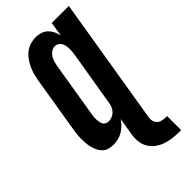

<svg xmlns="http://www.w3.org/2000/svg" viewBox="-295 -810 1099 1099"><g transform="rotate(-45 254.5 -260.5)"><path d="M447 222Q418 222 390.5 218.5Q363 215 338 206Q313 197 292 181Q271 165 258 142.5Q245 120 242 92.5Q239 65 244 37L261 -67Q250 -50 235 -35.5Q220 -21 203 -11Q186 -1 166.5 3.5Q147 8 129 8Q110 8 92 3Q74 -2 61.5 -14Q49 -26 41 -42Q33 -58 28.5 -75.5Q24 -93 22.5 -111.5Q21 -130 21 -149Q21 -168 23.5 -187Q26 -206 29 -225L84 -560Q88 -581 93.5 -602Q99 -623 109 -643.5Q119 -664 132.5 -683Q146 -702 164.5 -716Q183 -730 205 -736.5Q227 -743 248 -743Q269 -743 288.5 -736.5Q308 -730 322 -716.5Q336 -703 344.5 -685.5Q353 -668 357 -648L371 -735H509L382 37Q379 52 382 66Q385 80 394.5 90Q404 100 418 104Q432 108 447 108H461V222ZM204 -106Q218 -106 231.5 -111.5Q245 -117 255.5 -127.5Q266 -138 271.5 -151.5Q277 -165 279 -178L335 -513Q337 -526 338 -538Q339 -550 338.5 -562Q338 -574 335.5 -586Q333 -598 327 -607.5Q321 -617 311 -623Q301 -629 289 -629Q274 -629 260.5 -620Q247 -611 238.5 -597.5Q230 -584 226 -569.5Q222 -555 219 -541L164 -206Q162 -195 161 -184.5Q160 -174 160.5 -163.5Q161 -153 163 -142.5Q165 -132 170 -123.5Q175 -115 184.5 -110.5Q194 -106 204 -106Z"/></g></svg>

Font: Iosevka SS04 Heavy
Style: Italic
Weight: 900
Italic angle: -9°
Monospace: yes
Designer: Belleve Invis
Foundry: Belleve Invis
Version: Version 19.0.0; ttfautohint (v1.8.4)